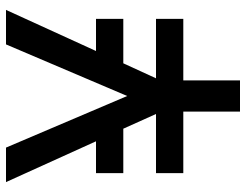

<svg xmlns="http://www.w3.org/2000/svg" viewBox="-110 -710 820 640"><g transform="rotate(-90 300.0 -390.0)"><path d="M43 -480H149L13 -780H128L300 -376L472 -780H587L450 -480H557V-389H409L359 -280H557V-189H352V0H248V-189H43V-280H240L191 -389H43Z"/></g></svg>

Font: Coupeur_Texte
Style: Regular
Weight: 400
Designer: Léa Rolland
Version: Version 1.000;PS 001.000;hotconv 1.0.88;makeotf.lib2.5.64775